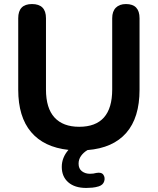

<svg xmlns="http://www.w3.org/2000/svg" viewBox="-20 -733 779 948"><path d="M406 195Q349 195 317 167Q285 139 285 91Q285 45 318 7Q197 -6 133.5 -81Q70 -156 70 -290V-643Q70 -713 138 -713Q207 -713 207 -643V-291Q207 -199 249 -153Q291 -107 371 -107Q534 -107 534 -291V-643Q534 -677 552 -695Q570 -713 602 -713Q669 -713 669 -643V-290Q669 -152 603.5 -77Q538 -2 412 8Q392 20 380 37Q368 54 368 75Q368 100 384.5 112.5Q401 125 424 125Q442 125 455 121Q481 116 490.5 130Q500 144 494.5 162Q489 180 468 187Q452 192 436 193.5Q420 195 406 195Z"/></svg>

Font: Chiron GoRound TC SB
Style: Regular
Weight: 500
Designer: Ryoko NISHIZUKA 西塚涼子 (kana, bopomofo & ideographs); Paul D. Hunt (Latin, Greek & Cyrillic); Sandoll Communications 산돌커뮤니
Foundry: Adobe
Version: Version 1.000;hotconv 1.1.1;makeotfexe 2.6.0